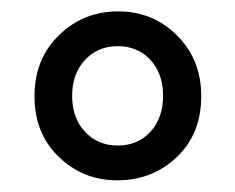

<svg xmlns="http://www.w3.org/2000/svg" viewBox="-20 -760 409 334"><path d="M80.1 -489.3Q40 -529.3 40 -592.8Q40 -657.2 82.5 -698.7Q125 -740.2 185.5 -740.2Q246.1 -740.2 288.1 -698.2Q330.1 -656.2 330.1 -592.8Q330.1 -527.3 287.6 -486.8Q245.1 -446.3 184.1 -446.3Q123 -446.3 80.1 -489.3ZM184.6 -506.8Q219.7 -506.8 241.7 -530.8Q263.7 -554.7 263.7 -593.8Q263.7 -633.8 239.3 -658.2Q217.8 -679.7 184.6 -679.7Q150.4 -679.7 127.9 -655.8Q105.5 -631.8 105.5 -593.3Q105.5 -554.7 127.9 -530.8Q150.4 -506.8 184.6 -506.8Z"/></svg>

Font: TaiwanPearl
Style: Regular
Weight: 400
Version: Version 2.102